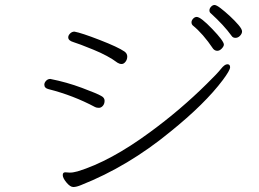

<svg xmlns="http://www.w3.org/2000/svg" viewBox="-20 -779 1040 771"><path d="M910 -635Q879 -678 826 -726Q821 -730 821 -737.5Q821 -745 827.5 -752Q834 -759 841.5 -759Q849 -759 866 -746Q883 -733 903 -714.5Q923 -696 937.5 -679Q952 -662 952 -653Q952 -644 944 -635.5Q936 -627 925.5 -627Q915 -627 910 -635ZM879 -600Q879 -593 870.5 -584Q862 -575 852.5 -575Q843 -575 836 -583Q795 -644 754 -677Q749 -682 749 -689.5Q749 -697 755.5 -704Q762 -711 770 -711Q786 -711 832.5 -662.5Q879 -614 879 -600ZM279 -652Q307 -647 380.5 -618.5Q454 -590 480 -572Q491 -564 491 -552Q491 -540 484 -531Q477 -522 468.5 -522Q460 -522 452 -527Q415 -555 355 -579.5Q295 -604 274.5 -610Q254 -616 254 -629Q254 -637 261.5 -644.5Q269 -652 279 -652ZM258 -86H263Q270 -86 276.5 -87.5Q283 -89 292 -91Q423 -131 582 -248Q705 -338 810 -442Q852 -483 867 -502Q882 -521 893 -521Q904 -521 904 -509Q904 -497 875 -458Q803 -362 664 -250Q495 -111 306 -36Q287 -28 274.5 -28Q262 -28 247 -46Q232 -64 232 -76Q232 -88 243.5 -87Q255 -86 258 -86ZM182 -462Q248 -449 309.5 -426Q371 -403 386 -394Q400 -387 400 -374.5Q400 -362 393 -354Q386 -346 377 -346Q368 -346 362 -349Q274 -396 175 -421Q158 -425 158 -439Q158 -447 165 -454.5Q172 -462 182 -462Z"/></svg>

Font: LXGW WenKai Light
Style: Regular
Weight: 300
Designer: LXGW / Fontworks Inc.
Foundry: LXGW / Fontworks Inc.
Version: Version 1.501; October 10, 2024